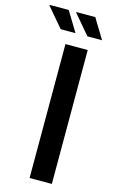

<svg xmlns="http://www.w3.org/2000/svg" viewBox="-199 -901 557 950"><g transform="rotate(15 79.5 -426.5)"><path d="M57 0V-686H171V0ZM152 -751 68 -850 69 -853H165L227 -751ZM15 -751 -69 -850 -68 -853H29L91 -751Z"/></g></svg>

Font: Archivo Narrow SemiBold
Style: Regular
Weight: 600
Designer: Hector Gatti
Foundry: Omnibus-Type
Version: Version 3.002